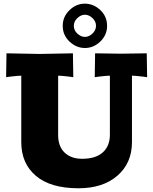

<svg xmlns="http://www.w3.org/2000/svg" viewBox="-20 -1010 830 1040"><path d="M379.9 -870.1Q379.9 -846.2 398.9 -828.1Q418 -810.1 439.9 -810.1Q461.9 -810.1 481 -828.4Q500 -846.7 500 -870.1Q500 -894 481 -912.1Q461.9 -930.2 439.9 -930.2Q418 -930.2 398.9 -911.9Q379.9 -893.6 379.9 -870.1ZM439.9 -990.2Q486.3 -990.2 523.2 -955.6Q560.1 -920.9 560.1 -870.1Q560.1 -820.8 523.7 -785.4Q487.3 -750 439.9 -750Q393.6 -750 356.7 -784.7Q319.8 -819.3 319.8 -870.1Q319.8 -919.4 356.2 -954.8Q392.6 -990.2 439.9 -990.2ZM774.9 -721.2 776.9 -591.8 752.9 -595.2Q710 -600.1 694.8 -600.1V-240.2Q694.8 -127 616.2 -58.6Q537.6 9.8 404.8 9.8Q253.9 9.8 174.6 -57.4Q95.2 -124.5 95.2 -240.2V-600.1Q80.1 -600.1 37.1 -595.2L13.2 -591.8L15.1 -721.2L194.8 -717.8L375 -721.2L377 -591.8L353 -595.2Q310.1 -600.1 294.9 -600.1V-278.8Q294.9 -216.8 330.1 -183.3Q365.2 -149.9 424.8 -149.9Q498.5 -149.9 536.9 -184.6Q575.2 -219.2 575.2 -279.8V-600.1Q560.1 -600.1 517.1 -595.2L493.2 -591.8L495.1 -721.2L634.8 -719.2Z"/></svg>

Font: Zantroke
Style: Regular
Weight: 500
Foundry: gluk
Version: Version 0.36